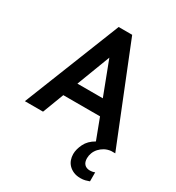

<svg xmlns="http://www.w3.org/2000/svg" viewBox="-220 -838 1118 1218"><g transform="rotate(30 339.0 -229.0)"><path d="M557 247Q527 247 505.5 237.5Q484 228 469.5 213Q455 198 448 178Q441 158 441 137Q441 102 460.5 62Q480 22 526 -4L469 -155H200L141 0H8L288 -705H387L670 0H640Q614 3 594 14Q574 25 559.5 41Q545 57 537.5 76.5Q530 96 530 116Q530 145 544.5 160Q559 175 585 175Q592 175 601 173.5Q610 172 620 168V234Q607 239 591.5 243Q576 247 557 247ZM241 -263H427L334 -507Z"/></g></svg>

Font: Tilda Sans Bold
Style: Regular
Weight: 700
Designer: ParaType Ltd
Foundry: ParaType Ltd
Version: Version 1.009